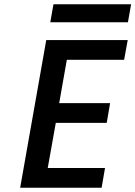

<svg xmlns="http://www.w3.org/2000/svg" viewBox="-20 -885 638 905"><path d="M598 -865 583 -780H217L232 -865ZM295 -603 259 -399H499L483 -306H243L205 -93H475L459 0H75L198 -696H582L565 -603Z"/></svg>

Font: Fz Poppins Med
Style: Italic
Weight: 500
Italic angle: -10°
Designer: Ninad Kale (Devanagari), Jonny Pinhorn (Latin)
Foundry: Indian Type Foundry
Version: Vit hóa bi Vntype.Com & FontZin.Com